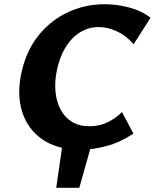

<svg xmlns="http://www.w3.org/2000/svg" viewBox="-20 -693 732 908"><path d="M246 195 278 -28H418L355 195ZM361 15Q250 15 179.5 -34.5Q109 -84 84 -167Q59 -250 82 -352Q105 -455 163 -526.5Q221 -598 302 -635.5Q383 -673 475 -673Q532 -673 591 -657.5Q650 -642 692 -609L612 -484Q576 -525 532.5 -545Q489 -565 448 -565Q397 -565 356 -538.5Q315 -512 287.5 -465Q260 -418 248 -356Q238 -305 242.5 -258.5Q247 -212 266.5 -175Q286 -138 320 -117Q354 -96 403 -96Q451 -96 489.5 -115Q528 -134 557 -163L611 -61Q547 -19 482.5 -2Q418 15 361 15Z"/></svg>

Font: Ysabeau Infant ExtraBold
Style: Italic
Weight: 800
Italic angle: -12°
Designer: Christian Thalmann (Catharsis Fonts)
Version: Version 2.001;gftools[0.9.30]; featfreeze: ss01,ss02,lnum